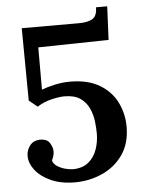

<svg xmlns="http://www.w3.org/2000/svg" viewBox="-55 -809 651 869"><g transform="rotate(-5 271.0 -374.5)"><path d="M251 16Q187 16 141 -5Q95 -26 71 -57.5Q47 -89 47 -121Q47 -148 63 -168.5Q79 -189 107 -190Q141 -191 153.5 -170.5Q166 -150 166 -132Q166 -123 163 -112Q160 -101 155 -92Q159 -76 175 -65.5Q191 -55 211 -49.5Q231 -44 248 -44Q291 -45 317.5 -67Q344 -89 356 -123.5Q368 -158 368 -195Q368 -220 364.5 -250.5Q361 -281 348 -310Q335 -339 308.5 -357.5Q282 -376 236 -376Q214 -376 179 -368Q144 -360 112 -340L74 -371L71 -700H330Q372 -700 393 -713Q414 -726 414 -765H465L458 -613L138 -607V-415Q161 -424 196.5 -432Q232 -440 267 -440Q349 -440 402 -408Q455 -376 480 -324.5Q505 -273 505 -215Q505 -139 469 -87.5Q433 -36 374.5 -10Q316 16 251 16Z"/></g></svg>

Font: Lora SemiBold
Style: Regular
Weight: 600
Designer: Olga Karpushina, Alexei Vanyashin (Cyrillic)
Foundry: Cyreal
Version: Version 3.011; ttfautohint (v1.8.4.7-5d5b)